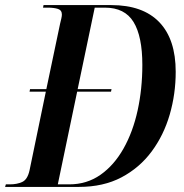

<svg xmlns="http://www.w3.org/2000/svg" viewBox="-50 -734 724 754"><path d="M-30 0 -27 -10H-11Q17 -10 37.5 -19.5Q58 -29 66 -65L130 -374H66L68 -384H132L186 -641Q189 -653 191 -662Q193 -671 193 -677Q193 -694 177.5 -699Q162 -704 137 -704H119L121 -714H387Q511 -714 575.5 -647Q640 -580 640 -452Q640 -365 616.5 -284Q593 -203 545.5 -139Q498 -75 427 -37.5Q356 0 260 0ZM222 -10Q291 -10 344.5 -47.5Q398 -85 435 -150.5Q472 -216 490.5 -300.5Q509 -385 509 -479Q509 -591 474.5 -647.5Q440 -704 362 -704H322L255 -384H388L386 -374H253L177 -10Z"/></svg>

Font: Noto Serif Display Condensed SemiBold
Style: Italic
Weight: 600
Width: 3
Italic angle: -12°
Designer: Monotype Design Team
Foundry: Monotype Imaging Inc.
Version: Version 2.009